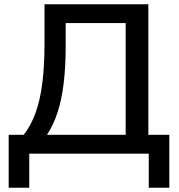

<svg xmlns="http://www.w3.org/2000/svg" viewBox="-20 -725 847 906"><path d="M21 161V-89H92Q126 -132 148 -193Q170 -254 180 -335Q190 -416 190 -519V-705H680V-89H779V161H682V0H118V161ZM202 -89H573V-616H290V-511Q290 -410 280.5 -332Q271 -254 251.5 -194.5Q232 -135 202 -89Z"/></svg>

Font: NunitoSans_10ptSemiBold
Style: Regular
Weight: 600
Designer: Vernon Adams
Foundry: Vernon Adams
Version: Version 3.101;gftools[0.9.27]